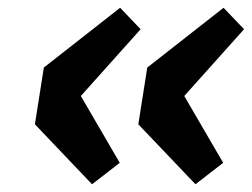

<svg xmlns="http://www.w3.org/2000/svg" viewBox="-20 -499 648 494"><path d="M216.8 -24.9 69.8 -179.2 92.8 -325.2 289.1 -479 341.8 -423.8 188 -252 288.1 -80.1ZM482.9 -24.9 335.9 -179.2 358.9 -325.2 555.2 -479 607.9 -423.8 454.1 -252 554.2 -80.1Z"/></svg>

Font: Office Code Pro Bold Italic
Style: Regular
Weight: 700
Italic angle: -9°
Designer: Nathan Rutzky & Paul D. Hunt
Foundry: Adobe Systems Incorporated
Version: Version 1.004;PS 001.004;hotconv 1.0.70;makeotf.lib2.5.58329